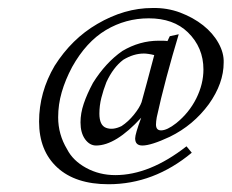

<svg xmlns="http://www.w3.org/2000/svg" viewBox="-20 -463 582 482"><path d="M406.2 -372.1 428.7 -377Q412.6 -323.7 397.9 -268.8Q383.3 -213.9 373.5 -168.5Q372.6 -163.6 372.1 -158.7Q371.6 -153.8 371.6 -150.4Q371.6 -135.7 384.3 -135.7Q399.4 -135.7 422.4 -153.8Q454.6 -179.7 472.7 -215.8Q490.7 -252 490.7 -288.6Q490.7 -343.8 451.7 -381.8Q415.5 -417 353.5 -417Q295.4 -417 245.8 -387.5Q196.3 -357.9 161.1 -294.9Q144 -262.7 135 -231.7Q126 -200.7 126 -168.5Q126 -125.5 148.4 -88.4Q163.1 -59.6 196.3 -41.5Q229.5 -23.4 269.5 -23.4Q355.5 -23.4 448.2 -95.7L461.4 -79.6Q366.2 -0.5 252.4 -0.5Q169.4 -0.5 123.8 -42.5Q78.1 -84.5 78.1 -157.7Q78.1 -231.4 117.2 -297.9Q160.2 -365.7 224.1 -402.8Q292.5 -442.9 362.3 -442.9Q399.4 -443.8 432.4 -431.4Q465.3 -418.9 490 -399.4Q514.6 -379.9 528.6 -354.7Q542.5 -329.6 541.5 -305.7Q541.5 -253.9 504.4 -201.7Q465.3 -148.4 406.2 -119.6Q359.4 -97.7 337.4 -97.7Q319.3 -97.7 319.3 -115.7Q319.3 -126.5 334.5 -167.5Q270.5 -97.7 221.2 -97.7Q205.1 -97.7 193.6 -113.5Q182.1 -129.4 182.1 -155.8Q182.1 -178.7 190.2 -202.6Q198.2 -226.6 213.4 -254.9Q245.1 -305.7 287.1 -335Q330.6 -360.8 378.4 -360.8H387.2Q395.5 -360.8 400.4 -359.9ZM367.2 -324.7Q359.4 -326.7 352.8 -327.6Q346.2 -328.6 341.3 -328.6Q315.4 -328.6 289.6 -313Q264.2 -293.9 247.1 -256.8Q239.3 -236.8 234.4 -217.3Q229.5 -197.8 229.5 -177.7Q229.5 -148.4 246.3 -142.1Q263.2 -135.7 285.2 -146.5Q302.2 -157.7 316.4 -175.3Q330.6 -192.9 335.4 -206.5L348.6 -254.9Z"/></svg>

Font: ML-NILA03_NewLipi
Style: Regular
Weight: 400
Designer: CLT@C-DIT
Version: Version ML-NILA03_NewLipi 2.